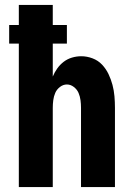

<svg xmlns="http://www.w3.org/2000/svg" viewBox="-20 -755 540 775"><path d="M56 0V-579H17V-654H56V-735H193V-654H250V-579H193V-446Q200 -463 211 -478.5Q222 -494 237 -505.5Q252 -517 270.5 -522.5Q289 -528 308 -528Q331 -528 353.5 -519.5Q376 -511 392 -494Q408 -477 418 -456Q428 -435 434 -412.5Q440 -390 442 -366.5Q444 -343 444 -320V0H307V-320Q307 -335 305 -350.5Q303 -366 297 -380Q291 -394 278 -404Q265 -414 250 -414Q235 -414 222 -404Q209 -394 203 -380Q197 -366 195 -350.5Q193 -335 193 -320V0Z"/></svg>

Font: Iosevka Curly Heavy
Style: Regular
Weight: 900
Monospace: yes
Designer: Belleve Invis
Foundry: Belleve Invis
Version: Version 22.1.2; ttfautohint (v1.8.4)